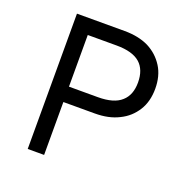

<svg xmlns="http://www.w3.org/2000/svg" viewBox="-120 -770 850 880"><g transform="rotate(20 305.0 -330.0)"><path d="M108 -660V0H188V-258H341C386 -258 425 -266 458 -283C491 -299 516 -322 535 -352C554 -382 563 -418 563 -459C563 -500 554 -536 535 -566C516 -596 491 -619 458 -636C425 -652 386 -660 341 -660ZM188 -333V-585H329C381 -585 419 -574 443 -553C467 -532 479 -500 479 -459C479 -418 467 -387 443 -366C419 -344 381 -333 329 -333Z"/></g></svg>

Font: WorkSans-Regular
Style: Regular
Weight: 500
Designer: Wei Huang
Foundry: Wei Huang
Version: ""